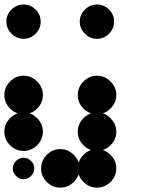

<svg xmlns="http://www.w3.org/2000/svg" viewBox="-24 -848 711 872"><path d="M416.7 -170.8Q451.7 -170.8 477.9 -144.6Q504.2 -118.3 504.2 -83.3Q504.2 -47.5 477.9 -21.7Q451.7 4.2 416.7 4.2Q380.8 4.2 355 -21.7Q329.2 -47.5 329.2 -83.3Q329.2 -118.3 355 -144.6Q380.8 -170.8 416.7 -170.8ZM416.7 -337.5Q451.7 -337.5 477.9 -311.2Q504.2 -285 504.2 -250Q504.2 -214.2 477.9 -188.3Q451.7 -162.5 416.7 -162.5Q380.8 -162.5 355 -188.3Q329.2 -214.2 329.2 -250Q329.2 -285 355 -311.2Q380.8 -337.5 416.7 -337.5ZM416.7 -131.7Q435.8 -131.7 450.4 -117.1Q465 -102.5 465 -83.3Q465 -63.3 450.4 -48.8Q435.8 -34.2 416.7 -34.2Q396.7 -34.2 382.1 -48.8Q367.5 -63.3 367.5 -83.3Q367.5 -102.5 382.1 -117.1Q396.7 -131.7 416.7 -131.7ZM250 -170.8Q285 -170.8 311.2 -144.6Q337.5 -118.3 337.5 -83.3Q337.5 -47.5 311.2 -21.7Q285 4.2 250 4.2Q214.2 4.2 188.3 -21.7Q162.5 -47.5 162.5 -83.3Q162.5 -118.3 188.3 -144.6Q214.2 -170.8 250 -170.8ZM83.3 -131.7Q102.5 -131.7 117.1 -117.1Q131.7 -102.5 131.7 -83.3Q131.7 -63.3 117.1 -48.8Q102.5 -34.2 83.3 -34.2Q63.3 -34.2 48.8 -48.8Q34.2 -63.3 34.2 -83.3Q34.2 -102.5 48.8 -117.1Q63.3 -131.7 83.3 -131.7ZM416.7 -337.5Q451.7 -337.5 477.9 -311.2Q504.2 -285 504.2 -250Q504.2 -214.2 477.9 -188.3Q451.7 -162.5 416.7 -162.5Q380.8 -162.5 355 -188.3Q329.2 -214.2 329.2 -250Q329.2 -285 355 -311.2Q380.8 -337.5 416.7 -337.5ZM83.3 -337.5Q118.3 -337.5 144.6 -311.2Q170.8 -285 170.8 -250Q170.8 -214.2 144.6 -188.3Q118.3 -162.5 83.3 -162.5Q47.5 -162.5 21.7 -188.3Q-4.2 -214.2 -4.2 -250Q-4.2 -285 21.7 -311.2Q47.5 -337.5 83.3 -337.5ZM416.7 -504.2Q451.7 -504.2 477.9 -477.9Q504.2 -451.7 504.2 -416.7Q504.2 -380.8 477.9 -355Q451.7 -329.2 416.7 -329.2Q380.8 -329.2 355 -355Q329.2 -380.8 329.2 -416.7Q329.2 -451.7 355 -477.9Q380.8 -504.2 416.7 -504.2ZM83.3 -504.2Q118.3 -504.2 144.6 -477.9Q170.8 -451.7 170.8 -416.7Q170.8 -380.8 144.6 -355Q118.3 -329.2 83.3 -329.2Q47.5 -329.2 21.7 -355Q-4.2 -380.8 -4.2 -416.7Q-4.2 -451.7 21.7 -477.9Q47.5 -504.2 83.3 -504.2ZM361.7 -804.6Q385 -827.5 416.7 -827.5Q448.3 -827.5 471.3 -804.6Q494.2 -781.7 494.2 -750Q494.2 -718.3 471.3 -695Q448.3 -671.7 416.7 -671.7Q385 -671.7 361.7 -695Q338.3 -718.3 338.3 -750Q338.3 -781.7 361.7 -804.6ZM28.3 -804.6Q51.7 -827.5 83.3 -827.5Q115 -827.5 137.9 -804.6Q160.8 -781.7 160.8 -750Q160.8 -718.3 137.9 -695Q115 -671.7 83.3 -671.7Q51.7 -671.7 28.3 -695Q5 -718.3 5 -750Q5 -781.7 28.3 -804.6Z"/></svg>

Font: 0xA000-Dots-Mono
Style: Dots-Mono
Weight: 400
Version: Version 0.1